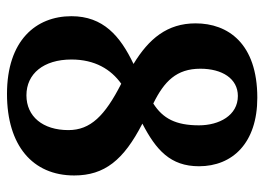

<svg xmlns="http://www.w3.org/2000/svg" viewBox="-126 -638 774 563"><g transform="rotate(90 261.5 -357.0)"><path d="M256 10C407 10 495 -65 495 -187C495 -276 450 -332 343 -387C420 -427 468 -469 468 -553C468 -651 400 -724 267 -724C108 -724 49 -638 49 -543C49 -460 94 -406 168 -361C86 -322 28 -272 28 -179C28 -75 99 10 256 10ZM284 -419C219 -451 182 -487 182 -557C182 -621 211 -667 262 -667C319 -667 348 -612 348 -553C348 -485 328 -447 284 -419ZM260 -47C197 -47 155 -97 155 -179C155 -248 184 -295 226 -325C320 -277 362 -235 362 -170C362 -95 322 -47 260 -47Z"/></g></svg>

Font: Noto Serif Bengali SemiCondensed ExtraBold
Style: Regular
Weight: 800
Width: 4
Designer: Juan Bruce, Universal Thirst, Indian Type Foundry and the Monotype Design Team.
Foundry: Monotype Imaging Inc.
Version: Version 2.003